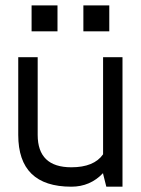

<svg xmlns="http://www.w3.org/2000/svg" viewBox="-20 -704 531 724"><path d="M249 0Q48.8 0 48.8 -195.3V-488.3H122.1V-195.3Q122.1 -73.2 249 -73.2Q334.5 -73.2 368.7 -122.1V-488.3H441.9V0H380.9L368.7 -48.8V-51.3Q320.3 0 249 0ZM196.8 -683.6V-585.9H99.1V-683.6ZM392.1 -683.6V-585.9H294.4V-683.6Z"/></svg>

Font: Sanitrixie
Style: Regular
Weight: 400
Designer: Jayvee D. Enaguas (Grand Chaos)
Version: Version 1.1 - 6/9/2013